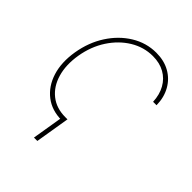

<svg xmlns="http://www.w3.org/2000/svg" viewBox="-197 -637 902 902"><g transform="rotate(45 254.0 -186.0)"><path d="M236.8 -13.7 208.5 158.2H186L214.4 -13.7ZM221.7 8.8Q155.3 8.8 109.9 -26.4Q64.5 -61.5 45.4 -122.3Q26.4 -183.1 39.1 -260.7Q52.2 -338.9 91.3 -399.4Q130.4 -460 187.5 -495.1Q244.6 -530.3 311 -530.3Q362.8 -530.3 401.6 -508.5Q440.4 -486.8 462.6 -447.5Q484.9 -408.2 485.8 -356.4H462.9Q460.9 -401.9 441.9 -436Q422.9 -470.2 389.4 -489Q356 -507.8 310.5 -507.8Q251 -507.8 198.7 -476.1Q146.5 -444.3 110.1 -388.7Q73.7 -333 61.5 -260.7Q49.8 -189.5 66.2 -133.5Q82.5 -77.6 122.8 -45.7Q163.1 -13.7 222.7 -13.7Z"/></g></svg>

Font: Inter 28pt Thin
Style: Italic
Weight: 250
Italic angle: -9.3988°
Designer: Rasmus Andersson
Foundry: rsms
Version: Version 4.001;git-66647c0bb